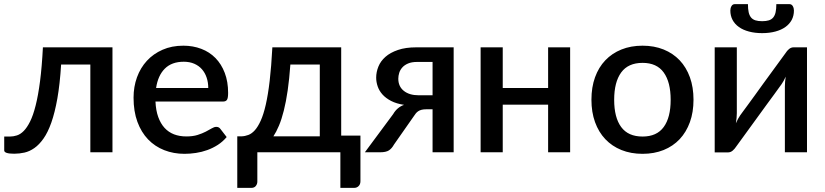

<svg xmlns="http://www.w3.org/2000/svg" viewBox="-20 -740 4007 933"><path d="M526.5 -510H188.5C185.2 -446 180.5 -390.9 174.5 -344.8C168.5 -298.6 161.4 -259.4 153.2 -227.3C145.1 -195.1 136.1 -169.2 126.2 -149.5C116.4 -129.8 106.2 -114.6 95.5 -103.8C84.8 -92.9 73.8 -85.7 62.2 -82C50.8 -78.3 39.5 -76.5 28.5 -76.5H0.5V-9C0.5 1.7 16.7 7 49 7C65.7 7 82.2 5.2 98.8 1.5C115.2 -2.2 131.3 -9.5 147 -20.5C162.7 -31.5 177.5 -46.9 191.5 -66.8C205.5 -86.6 218.2 -112.5 229.5 -144.5C240.8 -176.5 250.6 -215.6 258.8 -261.8C266.9 -307.9 273 -362.8 277 -426.5H419V0H526.5Z M871 -518C833.3 -518 799.6 -511.4 769.8 -498.2C739.9 -485.1 714.6 -467.2 693.7 -444.5C672.9 -421.8 656.9 -395.2 645.7 -364.5C634.6 -333.8 629 -300.8 629 -265.5C629 -221.2 635.2 -182 647.7 -148C660.2 -114 677.6 -85.5 699.7 -62.5C721.9 -39.5 748.1 -22.1 778.2 -10.3C808.4 1.6 841.2 7.5 876.5 7.5C894.5 7.5 913 6.1 932 3.2C951 0.4 969.5 -4.3 987.5 -10.8C1005.5 -17.3 1022.5 -25.7 1038.5 -36C1054.5 -46.3 1068.8 -59 1081.5 -74L1051 -113.5C1046.3 -120.2 1039.7 -123.5 1031 -123.5C1024.3 -123.5 1017 -121.1 1009 -116.3C1001 -111.4 991.3 -106.1 980 -100.3C968.7 -94.4 955.3 -89.1 940 -84.2C924.7 -79.4 906.5 -77 885.5 -77C863.5 -77 843.6 -80.4 825.7 -87.2C807.9 -94.1 792.6 -104.5 779.7 -118.5C766.9 -132.5 756.7 -150.1 749 -171.2C741.3 -192.4 736.8 -217.5 735.5 -246.5H1063C1072.7 -246.5 1079.3 -249.3 1083 -255C1086.7 -260.7 1088.5 -271.8 1088.5 -288.5C1088.5 -324.8 1083.1 -357.2 1072.2 -385.7C1061.4 -414.2 1046.3 -438.3 1027 -458C1007.7 -477.7 984.7 -492.6 958 -502.7C931.3 -512.9 902.3 -518 871 -518ZM873 -440C892.3 -440 909.4 -436.7 924.2 -430.2C939.1 -423.7 951.5 -414.7 961.5 -403.2C971.5 -391.7 979.1 -378.2 984.2 -362.7C989.4 -347.2 992 -330.5 992 -312.5H738.5C744.5 -352.8 758.7 -384.2 781 -406.5C803.3 -428.8 834 -440 873 -440Z M1638 -510H1303.5C1300.2 -447.3 1295.8 -393.2 1290.5 -347.5C1285.2 -301.8 1278.8 -263.1 1271.5 -231.3C1264.2 -199.4 1256 -173.6 1247 -153.8C1238 -133.9 1228.5 -118.4 1218.5 -107.2C1208.5 -96.1 1198 -88.4 1187 -84.3C1176 -80.1 1164.8 -77.8 1153.5 -77.5H1133V173H1201C1211 173 1218.4 169.8 1223.2 163.5C1228.1 157.2 1230.5 150.2 1230.5 142.5V0H1634V173H1700.5C1709.5 173 1716.9 170.1 1722.7 164.2C1728.6 158.4 1731.5 150.5 1731.5 140.5V-81H1638ZM1391 -426.5H1534V-77.5H1308.5C1317.8 -91.5 1326.8 -108.8 1335.5 -129.3C1344.2 -149.8 1352.1 -174.3 1359.2 -202.8C1366.4 -231.3 1372.7 -263.9 1378 -300.8C1383.3 -337.6 1387.7 -379.5 1391 -426.5Z M2184.5 0V-510H2003.5C1968.5 -510 1938.6 -505.8 1913.8 -497.2C1888.9 -488.8 1868.7 -477.6 1853 -463.8C1837.3 -449.9 1825.9 -434.2 1818.8 -416.5C1811.6 -398.8 1808 -380.8 1808 -362.5C1808 -348.5 1810.4 -334.4 1815.3 -320.2C1820.1 -306.1 1827.8 -293 1838.5 -281C1849.2 -269 1863.2 -258.5 1880.5 -249.5C1897.8 -240.5 1918.8 -234.2 1943.5 -230.5C1920.8 -222.5 1903.2 -207.5 1890.5 -185.5L1753 0H1827C1846 0 1860.3 -3.1 1869.8 -9.2C1879.3 -15.4 1887.5 -24.8 1894.5 -37.5L1990 -174C1993.3 -179.3 1996.8 -184.2 2000.3 -188.5C2003.8 -192.8 2007.8 -196.5 2012.3 -199.5C2016.8 -202.5 2022.2 -204.8 2028.5 -206.5C2034.8 -208.2 2042.8 -209 2052.5 -209H2082V0ZM1915.5 -357.5C1915.5 -366.8 1917 -376.3 1920 -386C1923 -395.7 1928 -404.4 1935 -412.2C1942 -420.1 1951.3 -426.5 1963 -431.5C1974.7 -436.5 1989.2 -439 2006.5 -439H2082V-277H2014.5C1984.2 -277 1960.1 -284.2 1942.3 -298.5C1924.4 -312.8 1915.5 -332.5 1915.5 -357.5Z M2750.5 -510H2643.5V-312.5H2423V-510H2315.5V0H2423V-231.5H2643.5V0H2750.5Z M3102.5 -518C3064.5 -518 3030.2 -511.8 2999.8 -499.5C2969.2 -487.2 2943.2 -469.7 2921.5 -447C2899.8 -424.3 2883.2 -396.8 2871.5 -364.5C2859.8 -332.2 2854 -295.8 2854 -255.5C2854 -215.2 2859.8 -178.8 2871.5 -146.5C2883.2 -114.2 2899.8 -86.6 2921.5 -63.7C2943.2 -40.9 2969.2 -23.3 2999.8 -11C3030.2 1.3 3064.5 7.5 3102.5 7.5C3140.2 7.5 3174.2 1.3 3204.8 -11C3235.2 -23.3 3261.2 -40.9 3282.8 -63.7C3304.2 -86.6 3320.8 -114.2 3332.5 -146.5C3344.2 -178.8 3350 -215.2 3350 -255.5C3350 -295.8 3344.2 -332.2 3332.5 -364.5C3320.8 -396.8 3304.2 -424.3 3282.8 -447C3261.2 -469.7 3235.2 -487.2 3204.8 -499.5C3174.2 -511.8 3140.2 -518 3102.5 -518ZM3102.5 -76.5C3055.8 -76.5 3021.2 -91.9 2998.5 -122.8C2975.8 -153.6 2964.5 -197.7 2964.5 -255C2964.5 -312.3 2975.8 -356.6 2998.5 -387.8C3021.2 -418.9 3055.8 -434.5 3102.5 -434.5C3148.5 -434.5 3182.8 -418.9 3205.2 -387.8C3227.8 -356.6 3239 -312.3 3239 -255C3239 -197.7 3227.8 -153.6 3205.2 -122.8C3182.8 -91.9 3148.5 -76.5 3102.5 -76.5Z M3453 0.5H3518C3526.3 0.5 3533.8 -2.4 3540.5 -8.2C3547.2 -14.1 3552.5 -20.2 3556.5 -26.5C3596.8 -82.2 3633.2 -132.2 3665.5 -176.5C3679.2 -195.5 3692.7 -214.1 3706 -232.3C3719.3 -250.4 3731.3 -266.7 3741.8 -281C3752.3 -295.3 3760.8 -307.1 3767.3 -316.3C3773.8 -325.4 3777.3 -330.3 3778 -331C3781.3 -335.7 3784.7 -341.1 3788 -347.2C3791.3 -353.4 3794.7 -360.2 3798 -367.5C3796.7 -358.8 3795.7 -350.3 3795 -342C3794.3 -333.7 3794 -326.2 3794 -319.5V0H3901.5V-510H3836.5C3828.2 -510 3820.7 -507.2 3814 -501.5C3807.3 -495.8 3802 -489.7 3798 -483C3757.3 -427.3 3720.8 -377.3 3688.5 -333C3674.8 -314 3661.4 -295.4 3648.3 -277.2C3635.1 -259.1 3623.3 -242.8 3612.8 -228.5C3602.3 -214.2 3593.7 -202.5 3587 -193.5C3580.3 -184.5 3576.8 -179.7 3576.5 -179C3569.5 -169 3562.7 -156.3 3556 -141C3557.3 -149.7 3558.4 -158.2 3559.3 -166.8C3560.1 -175.2 3560.5 -183.2 3560.5 -190.5V-510H3453ZM3683.5 -637C3670.5 -637 3659.6 -638.4 3650.8 -641.2C3641.9 -644.1 3634.8 -648.8 3629.5 -655.2C3624.2 -661.8 3620.3 -670.2 3618 -680.8C3615.7 -691.2 3614.5 -704.3 3614.5 -720H3551.5C3543.8 -720 3538.2 -716.8 3534.5 -710.2C3530.8 -703.8 3529 -696.7 3529 -689C3529 -672 3532.6 -656.8 3539.8 -643.2C3546.9 -629.8 3557.2 -618.2 3570.5 -608.8C3583.8 -599.2 3600.1 -591.9 3619.3 -586.8C3638.4 -581.6 3659.8 -579 3683.5 -579C3707.2 -579 3728.6 -581.6 3747.8 -586.8C3766.9 -591.9 3783.2 -599.2 3796.5 -608.8C3809.8 -618.2 3820.1 -629.8 3827.3 -643.2C3834.4 -656.8 3838 -672 3838 -689C3838 -696.7 3836.2 -703.8 3832.5 -710.2C3828.8 -716.8 3823.2 -720 3815.5 -720H3752.5C3752.5 -704.3 3751.3 -691.2 3749 -680.8C3746.7 -670.2 3742.8 -661.8 3737.5 -655.2C3732.2 -648.8 3725.1 -644.1 3716.3 -641.2C3707.4 -638.4 3696.5 -637 3683.5 -637Z"/></svg>

Font: Lato Semibold
Style: Regular
Weight: 600
Designer: Lukasz Dziedzic
Foundry: tyPoland Lukasz Dziedzic
Version: Version 2.006; 2014-01-15